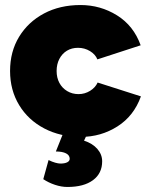

<svg xmlns="http://www.w3.org/2000/svg" viewBox="-20 -532 590 763"><path d="M302 12Q220 12 156 -21.5Q92 -55 56 -114.5Q20 -174 20 -250Q20 -327 56 -386Q92 -445 155 -478.5Q218 -512 300 -512Q379 -512 445 -471Q511 -430 539 -352L367 -296Q359 -316 337.5 -329Q316 -342 290 -342Q265 -342 246 -330.5Q227 -319 216 -298Q205 -277 205 -250Q205 -223 216 -202.5Q227 -182 247 -170Q267 -158 292 -158Q317 -158 338 -171Q359 -184 368 -204L540 -149Q512 -71 446.5 -29.5Q381 12 302 12ZM248 211Q224 211 198.5 202.5Q173 194 152 180L173 104Q187 111 199.5 114.5Q212 118 220 118Q237 118 247 113Q257 108 257 99Q257 85 242.5 77.5Q228 70 202 70L232 -5H329L314 27Q348 38 367 60Q386 82 386 109Q386 157 349.5 184Q313 211 248 211Z"/></svg>

Font: Figtree Black
Style: Regular
Weight: 900
Designer: Erik Kennedy
Foundry: Erik Kennedy
Version: Version 2.001;gftools[0.9.30]